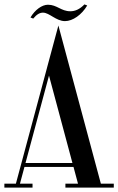

<svg xmlns="http://www.w3.org/2000/svg" viewBox="-40 -853 537 873"><path d="M155.5 -795.5C184.5 -795.5 215 -757 255.5 -757C290.5 -757 331.5 -785.5 356.5 -828L344 -833C322 -810.5 301.5 -801.8 279.5 -801.8C238 -801.8 219 -831.5 178 -831.5C151 -831.5 119 -808.5 98.5 -773.5L111 -768.5C127.5 -788.5 141.5 -795.5 155.5 -795.5ZM225.5 -737 173.5 -544V-543.7L32.3 -18H-20.1V0H107.9V-18H50.8L71.2 -94H294.2L314.6 -18H257.4V0H477.4V-18H418.6ZM182.8 -509.2 289.3 -112H76Z"/></svg>

Font: Picaflor 24 pt
Style: Regular
Weight: 400
Designer: Ariel Martín Pérez
Foundry: Tunera Type Foundry
Version: Version 1.000;hotconv 1.0.109;makeotfexe 2.5.65596